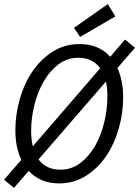

<svg xmlns="http://www.w3.org/2000/svg" viewBox="-34 -883 679 937"><path d="M254 12Q207 12 170 -4Q133 -20 106 -49L34 34L-14 -6L70 -103Q41 -164 41 -247Q41 -325 63 -401Q85 -477 125.5 -536Q166 -595 224 -631.5Q282 -668 355 -668Q448 -668 504 -606L576 -690L625 -650L539 -551Q567 -490 567 -409Q567 -331 545.5 -255.5Q524 -180 483.5 -120.5Q443 -61 385 -24.5Q327 12 254 12ZM118 -244Q118 -204 126 -169L455 -550Q418 -601 348 -601Q294 -601 251.5 -569Q209 -537 179.5 -486Q150 -435 134 -371.5Q118 -308 118 -244ZM261 -55Q315 -55 357.5 -87Q400 -119 429.5 -170Q459 -221 474.5 -285Q490 -349 490 -413Q490 -433 488.5 -451Q487 -469 483 -485L154 -105Q191 -55 261 -55ZM357 -703 327 -747 492 -863 529 -803Z"/></svg>

Font: Source Code Pro
Style: Italic
Weight: 400
Italic angle: -11°
Monospace: yes
Designer: Paul D. Hunt, Teo Tuominen
Foundry: Adobe Systems Incorporated
Version: Version 1.050;PS 1.000;hotconv 16.6.51;makeotf.lib2.5.65220